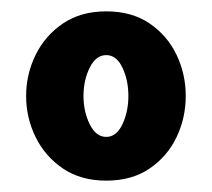

<svg xmlns="http://www.w3.org/2000/svg" viewBox="-20 -752 373 338"><path d="M167 -434Q122.5 -434 91 -455.2Q59.5 -476.5 42.8 -510.5Q26 -544.5 26 -583Q26 -621.5 42.8 -655.5Q59.5 -689.5 91 -710.8Q122.5 -732 167 -732Q212 -732 243.2 -710.8Q274.5 -689.5 290.8 -655.5Q307 -621.5 307 -583Q307 -544.5 290.8 -510.5Q274.5 -476.5 243.2 -455.2Q212 -434 167 -434ZM167 -511Q185 -511 195.5 -533.2Q206 -555.5 206 -583Q206 -611 195.5 -633Q185 -655 167 -655Q149 -655 138 -633Q127 -611 127 -583Q127 -555.5 138 -533.2Q149 -511 167 -511Z"/></svg>

Font: Cabin Condensed
Style: Bold
Weight: 700
Width: 3
Designer: Pablo Impallari
Foundry: Pablo Impallari. http://www.impallari.com Igino Marini. http://www.ikern.com
Version: Version 3.001; ttfautohint (v1.8.3)